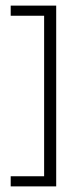

<svg xmlns="http://www.w3.org/2000/svg" viewBox="-20 -623 274 684"><path d="M180.2 41H18.1V4.9H137.2V-566.9H18.1V-603H180.2Z"/></svg>

Font: Kikakui Sans Pro
Style: Regular
Weight: 400
Version: 0.2